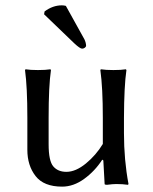

<svg xmlns="http://www.w3.org/2000/svg" viewBox="-20 -693 577 723"><path d="M228 -670.9 297.9 -544.9Q303.7 -532.7 304.2 -521Q304.2 -517.1 299.6 -513.4Q294.9 -509.8 289.1 -509.8Q281.2 -509.8 259.8 -529.8L146 -639.2L147.9 -649.9Q178.7 -672.9 212.9 -672.9Q220.2 -672.9 228 -670.9ZM365.2 -91.8Q337.4 -48.8 297.1 -19.5Q256.8 9.8 213.9 9.8Q145 9.8 114 -30Q83 -69.8 83 -128.9V-249Q83 -365.2 74.2 -429.2L76.2 -432.1Q94.2 -429.2 123 -429.2Q151.9 -429.2 169.9 -432.1L171.9 -429.2Q163.1 -369.1 163.1 -249V-149.9Q163.1 -86.9 180.7 -66.4Q198.2 -45.9 230 -45.9Q265.1 -45.9 303.5 -77.4Q341.8 -108.9 367.2 -150.9V-249Q367.2 -362.8 357.9 -429.2L359.9 -432.1Q377.9 -429.2 407 -429.2Q436 -429.2 454.1 -432.1L456.1 -429.2Q447.3 -369.1 446.8 -249V-191.9Q446.8 -90.8 463.9 0L461.9 2.9Q441.9 0 417.5 0Q405.8 0 382.8 2.9Q374 2.9 374 0L369.1 -88.9Z"/></svg>

Font: Biolilbert
Style: Regular
Weight: 400
Designer: Philipp H. Poll
Foundry: Philipp H. Poll
Version: Version 1.1.0